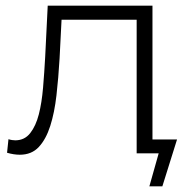

<svg xmlns="http://www.w3.org/2000/svg" viewBox="-20 -543 684 680"><path d="M555 117H509L542 0H464V-473H198L191 -336Q187 -267 180 -205.5Q173 -144 158 -97Q143 -50 117.5 -22.5Q92 5 50 5Q29 5 5 -2L10 -50Q16 -48 22.5 -47Q29 -46 34 -46Q67 -46 87 -71.5Q107 -97 117.5 -138Q128 -179 132.5 -232.5Q137 -286 140 -341L149 -523H520V-49H607Z"/></svg>

Font: Montserrat-Alt1 Light
Style: Regular
Weight: 300
Designer: Differentunic
Foundry: Differentunic
Version: Version 7.222